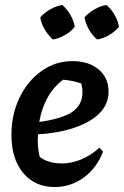

<svg xmlns="http://www.w3.org/2000/svg" viewBox="-20 -742 499 773"><path d="M200 11Q120 11 73 -46Q26 -103 26 -199Q26 -281 58.5 -348.5Q91 -416 147 -456Q203 -496 272 -496Q337 -496 377 -462.5Q417 -429 417 -373Q417 -322 380 -285.5Q343 -249 278.5 -227.5Q214 -206 133 -201Q132 -188 132 -175Q132 -142 140 -110Q175 -84 229 -84Q267 -84 305.5 -99.5Q344 -115 380 -147L395 -132Q370 -66 317.5 -27.5Q265 11 200 11ZM312 -371Q312 -389 307 -406Q272 -418 234 -421Q158 -364 138 -251Q231 -264 271.5 -292Q312 -320 312 -371ZM231 -722Q251 -704 264 -681Q277 -658 281 -634Q265 -614 241 -600.5Q217 -587 193 -583Q174 -600 160 -623.5Q146 -647 142 -672Q159 -691 182.5 -704.5Q206 -718 231 -722ZM409 -722Q429 -704 442 -681Q455 -658 459 -634Q442 -614 419 -600.5Q396 -587 371 -583Q352 -599 338.5 -622.5Q325 -646 320 -672Q337 -691 360.5 -704.5Q384 -718 409 -722Z"/></svg>

Font: Piazzolla SemiBold
Style: Italic
Weight: 600
Italic angle: -11.3°
Designer: Juan Pablo del Peral
Foundry: Huerta Tipografica
Version: Version 1.330